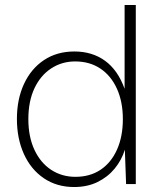

<svg xmlns="http://www.w3.org/2000/svg" viewBox="-20 -740 639 772"><path d="M278 12Q208 12 156 -23.5Q104 -59 76 -121Q48 -183 48 -262Q48 -341 76.5 -402.5Q105 -464 157 -498.5Q209 -533 279 -533Q351 -533 402.5 -495.5Q454 -458 481 -383V-720H526V0H487L482 -138Q469 -96 441 -62Q413 -28 372 -8Q331 12 278 12ZM283 -29Q342 -29 384.5 -57.5Q427 -86 450.5 -138.5Q474 -191 474 -261Q474 -330 450.5 -382.5Q427 -435 384 -464Q341 -493 282 -493Q229 -493 186 -465Q143 -437 118.5 -385Q94 -333 94 -261Q94 -190 118.5 -137.5Q143 -85 186 -57Q229 -29 283 -29Z"/></svg>

Font: DM Sans 10pt ExtraLight
Style: Regular
Weight: 250
Version: Version 4.004;gftools[0.9.30]